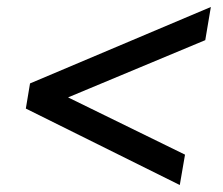

<svg xmlns="http://www.w3.org/2000/svg" viewBox="-20 -525 640 550"><path d="M66 -286 584 -505 568 -410 175 -246 510 -82 495 5 54 -214Z"/></svg>

Font: Livvic Medium
Style: Italic
Weight: 500
Italic angle: -10°
Designer: Jacques Le Bailly, Baron von Fonthausen
Version: Version 1.001; ttfautohint (v1.8.2)